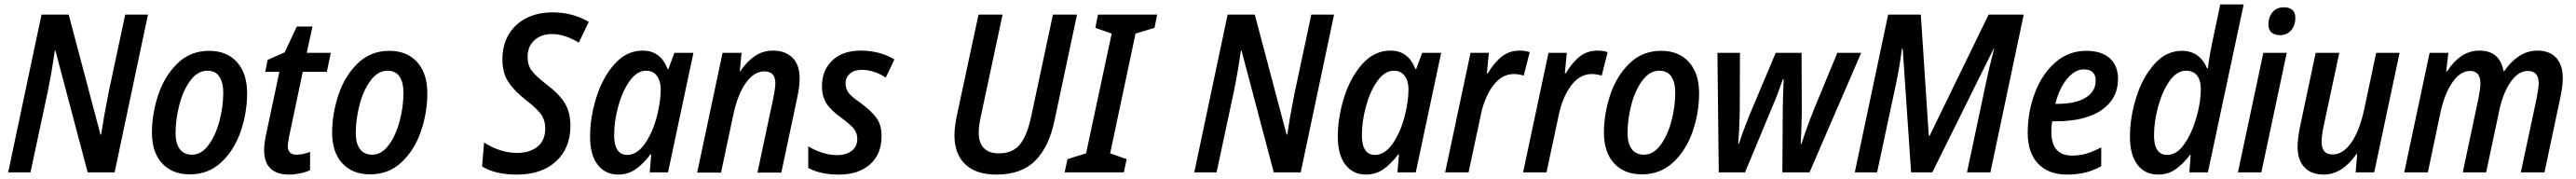

<svg xmlns="http://www.w3.org/2000/svg" viewBox="-20 -780 11664 810"><path d="M168 -714H291L435 -171H438Q448 -240 470 -353L547 -714H650L499 0H377L231 -551H228Q216 -462 194 -355L118 0H17Z M668 -180Q668 -265 696.5 -350.5Q725 -436 783.5 -493Q842 -550 927 -550Q1007 -550 1053 -499Q1099 -448 1099 -358Q1099 -270 1070 -185.5Q1041 -101 982.5 -46Q924 9 840 9Q760 9 714 -41Q668 -91 668 -180ZM991 -362Q991 -406 973.5 -433Q956 -460 919 -460Q875 -460 842 -415.5Q809 -371 792 -305Q775 -239 775 -178Q775 -131 794 -105.5Q813 -80 850 -80Q891 -80 923 -122Q955 -164 973 -229.5Q991 -295 991 -362Z M1176 -101Q1176 -130 1185 -172L1245 -455H1181L1192 -509L1269 -543L1324 -660H1395L1369 -541H1478L1460 -455H1351L1290 -166Q1283 -129 1283 -120Q1283 -80 1322 -80Q1352 -80 1384 -93V-10Q1366 -1 1339 4.5Q1312 10 1288 10Q1234 10 1205 -17.5Q1176 -45 1176 -101Z M1484 -180Q1484 -265 1512.5 -350.5Q1541 -436 1599.5 -493Q1658 -550 1743 -550Q1823 -550 1869 -499Q1915 -448 1915 -358Q1915 -270 1886 -185.5Q1857 -101 1798.5 -46Q1740 9 1656 9Q1576 9 1530 -41Q1484 -91 1484 -180ZM1807 -362Q1807 -406 1789.5 -433Q1772 -460 1735 -460Q1691 -460 1658 -415.5Q1625 -371 1608 -305Q1591 -239 1591 -178Q1591 -131 1610 -105.5Q1629 -80 1666 -80Q1707 -80 1739 -122Q1771 -164 1789 -229.5Q1807 -295 1807 -362Z M2163 -27 2172 -135Q2246 -88 2322 -88Q2378 -88 2413.5 -116Q2449 -144 2449 -199Q2449 -236 2430 -262.5Q2411 -289 2362 -327Q2308 -369 2281.5 -410Q2255 -451 2255 -512Q2255 -575 2283 -623Q2311 -671 2362.5 -697.5Q2414 -724 2482 -724Q2574 -724 2646 -681L2601 -587Q2537 -626 2479 -626Q2431 -626 2400 -598Q2369 -570 2369 -522Q2369 -485 2388 -460Q2407 -435 2456 -397Q2511 -356 2537 -314Q2563 -272 2563 -211Q2563 -110 2498 -50Q2433 10 2321 10Q2222 10 2163 -27Z M2652 -162Q2652 -250 2681 -341Q2710 -432 2764 -491.5Q2818 -551 2890 -551Q2932 -551 2960 -529.5Q2988 -508 3003 -468H3007L3034 -541H3120L3005 0H2922L2929 -81H2925Q2893 -38 2858 -14Q2823 10 2780 10Q2721 10 2686.5 -34.5Q2652 -79 2652 -162ZM2956 -259Q2972 -323 2972 -376Q2972 -414 2954.5 -437Q2937 -460 2906 -460Q2865 -460 2832 -414.5Q2799 -369 2780 -300.5Q2761 -232 2761 -168Q2761 -124 2776 -101.5Q2791 -79 2820 -79Q2865 -79 2901 -131Q2937 -183 2956 -259Z M3252 -541H3338L3330 -457H3332Q3360 -500 3397 -525.5Q3434 -551 3480 -551Q3536 -551 3568.5 -519Q3601 -487 3601 -425Q3601 -388 3589 -333L3518 1H3410L3480 -328Q3491 -381 3491 -404Q3491 -457 3441 -457Q3395 -457 3357.5 -405Q3320 -353 3300 -258L3245 1H3137Z M3640 -20V-118Q3667 -101 3702 -89.5Q3737 -78 3770 -78Q3812 -78 3837 -97.5Q3862 -117 3862 -152Q3862 -177 3847.5 -196Q3833 -215 3791 -246Q3744 -279 3723 -311.5Q3702 -344 3702 -389Q3702 -462 3749 -506.5Q3796 -551 3878 -551Q3963 -551 4030 -511L3991 -429Q3938 -464 3881 -464Q3849 -464 3829 -447Q3809 -430 3809 -402Q3809 -378 3822.5 -360Q3836 -342 3876 -315Q3927 -277 3949.5 -245.5Q3972 -214 3972 -164Q3972 -83 3920 -36.5Q3868 10 3778 10Q3695 10 3640 -20Z M4302 -168Q4302 -201 4312 -253L4411 -714H4520L4421 -251Q4412 -212 4412 -179Q4412 -134 4435 -110Q4458 -86 4503 -86Q4564 -86 4596.5 -124Q4629 -162 4648 -246L4748 -714H4857L4755 -234Q4730 -115 4667.5 -52.5Q4605 10 4492 10Q4400 10 4351 -36.5Q4302 -83 4302 -168Z M4814 -60 4898 -86 5014 -628 4940 -654 4952 -714H5220L5208 -654L5122 -628L5007 -86L5082 -60L5069 0H4801Z M5539 -714H5662L5806 -171H5809Q5819 -240 5841 -353L5918 -714H6021L5870 0H5748L5602 -551H5599Q5587 -462 5565 -355L5489 0H5388Z M6038 -162Q6038 -250 6067 -341Q6096 -432 6150 -491.5Q6204 -551 6276 -551Q6318 -551 6346 -529.5Q6374 -508 6389 -468H6393L6420 -541H6506L6391 0H6308L6315 -81H6311Q6279 -38 6244 -14Q6209 10 6166 10Q6107 10 6072.5 -34.5Q6038 -79 6038 -162ZM6342 -259Q6358 -323 6358 -376Q6358 -414 6340.5 -437Q6323 -460 6292 -460Q6251 -460 6218 -414.5Q6185 -369 6166 -300.5Q6147 -232 6147 -168Q6147 -124 6162 -101.5Q6177 -79 6206 -79Q6251 -79 6287 -131Q6323 -183 6342 -259Z M6639 -541H6722L6713 -448H6717Q6747 -498 6781 -524.5Q6815 -551 6861 -551Q6886 -551 6907 -544L6880 -438Q6855 -445 6835 -445Q6780 -445 6741 -392Q6702 -339 6686 -262L6630 0H6524Z M6992 -541H7075L7066 -448H7070Q7100 -498 7134 -524.5Q7168 -551 7214 -551Q7239 -551 7260 -544L7233 -438Q7208 -445 7188 -445Q7133 -445 7094 -392Q7055 -339 7039 -262L6983 0H6877Z M7243 -180Q7243 -265 7271.5 -350.5Q7300 -436 7358.5 -493Q7417 -550 7502 -550Q7582 -550 7628 -499Q7674 -448 7674 -358Q7674 -270 7645 -185.5Q7616 -101 7557.5 -46Q7499 9 7415 9Q7335 9 7289 -41Q7243 -91 7243 -180ZM7566 -362Q7566 -406 7548.5 -433Q7531 -460 7494 -460Q7450 -460 7417 -415.5Q7384 -371 7367 -305Q7350 -239 7350 -178Q7350 -131 7369 -105.5Q7388 -80 7425 -80Q7466 -80 7498 -122Q7530 -164 7548 -229.5Q7566 -295 7566 -362Z M7757 -541H7859L7858 -273Q7856 -186 7851 -131H7855Q7871 -182 7902 -259L8021 -541H8138L8139 -268Q8137 -168 8134 -128H8137Q8164 -210 8194 -285L8300 -541H8408L8174 0H8051L8053 -292Q8053 -331 8057 -421H8053Q8029 -350 8009 -305L7882 0H7763Z M8530 -714H8678L8714 -166H8718L8985 -714H9144L8993 0H8887L8975 -414Q8985 -464 9010 -560H9008L8730 0H8634L8596 -559H8592Q8583 -482 8566 -402L8480 0H8379Z M9162 -178Q9162 -274 9194.5 -359.5Q9227 -445 9287 -497.5Q9347 -550 9427 -550Q9496 -550 9533.5 -516.5Q9571 -483 9571 -423Q9571 -334 9497.5 -282.5Q9424 -231 9287 -231H9273Q9269 -211 9269 -184Q9269 -76 9363 -76Q9397 -76 9426.5 -84.5Q9456 -93 9495 -113V-28Q9459 -8 9422 1Q9385 10 9340 10Q9256 10 9209 -39.5Q9162 -89 9162 -178ZM9295 -310Q9379 -310 9424.5 -338Q9470 -366 9470 -416Q9470 -440 9456.5 -453Q9443 -466 9416 -466Q9376 -466 9340.5 -423.5Q9305 -381 9287 -310Z M9625 -162Q9625 -249 9653.5 -339.5Q9682 -430 9735.5 -490Q9789 -550 9860 -550Q9902 -550 9930.5 -529Q9959 -508 9974 -471H9978L9981 -495Q9989 -548 9996 -580L10034 -760H10140L9978 0H9894L9900 -79H9897Q9863 -35 9829.5 -12.5Q9796 10 9752 10Q9694 10 9659.5 -34Q9625 -78 9625 -162ZM9946 -375Q9946 -416 9929 -438Q9912 -460 9878 -460Q9837 -460 9804 -413Q9771 -366 9752.5 -297Q9734 -228 9734 -168Q9734 -79 9794 -79Q9837 -79 9871.5 -128.5Q9906 -178 9926 -248.5Q9946 -319 9946 -375Z M10252 -669Q10252 -702 10270.5 -724.5Q10289 -747 10322 -747Q10347 -747 10360.5 -735Q10374 -723 10374 -700Q10374 -665 10355 -643Q10336 -621 10305 -621Q10280 -621 10266 -633Q10252 -645 10252 -669ZM10229 -541H10335L10220 0H10114Z M10384 -117Q10384 -149 10395 -206L10466 -541H10573L10502 -209Q10493 -167 10493 -137Q10493 -81 10543 -81Q10589 -81 10626.5 -133.5Q10664 -186 10685 -282L10740 -541H10846L10731 0H10647L10654 -83H10651Q10585 10 10503 10Q10446 10 10415 -23Q10384 -56 10384 -117Z M10982 -541H11067L11057 -457H11061Q11122 -551 11207 -551Q11300 -551 11317 -458H11320Q11348 -500 11386.5 -525.5Q11425 -551 11470 -551Q11525 -551 11555 -518.5Q11585 -486 11585 -426Q11585 -392 11575 -344L11502 0H11395L11467 -337Q11476 -384 11476 -403Q11476 -459 11427 -459Q11384 -459 11349.5 -410Q11315 -361 11298 -283L11238 0H11132L11204 -339Q11212 -381 11212 -402Q11212 -459 11165 -459Q11120 -459 11083.5 -405Q11047 -351 11029 -261L10974 0H10867Z"/></svg>

Font: Noto Sans UI NarrowMedium
Style: Italic
Weight: 500
Width: 4
Italic angle: -12°
Designer: Monotype Design Team
Foundry: Monotype Imaging Inc.
Version: Version 1.001